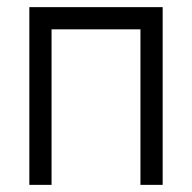

<svg xmlns="http://www.w3.org/2000/svg" viewBox="-20 -520 540 540"><path d="M62.5 -500Q62.5 -500 62.5 0H125V-437.5H375V0H437.5Q437.5 0 437.5 -500Z"/></svg>

Font: Unifont
Style: Regular
Weight: 500
Version: Version 15.1.04